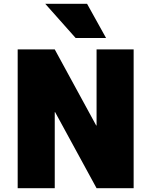

<svg xmlns="http://www.w3.org/2000/svg" viewBox="-20 -990 796 1010"><path d="M378 -790 218 -970H438L538 -790ZM486 -330H488V-730H683V0H488L270 -400H268V0H73V-730H268Z"/></svg>

Font: M PLUS 1p Black
Style: Regular
Weight: 900
Version: Version 1.061